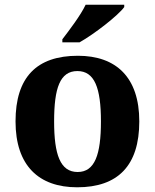

<svg xmlns="http://www.w3.org/2000/svg" viewBox="-20 -786 659 816"><path d="M245 -619V-606H318C382 -642 483 -721 508 -756V-766H344C323 -721 274 -657 245 -619ZM308 10C481 10 572 -82 572 -270C572 -458 473 -549 311 -549C136 -549 46 -458 46 -270C46 -82 145 10 308 10ZM310 -55C236 -55 210 -129 210 -270C210 -412 235 -484 309 -484C382 -484 409 -412 409 -270C409 -129 383 -55 310 -55Z"/></svg>

Font: Noto Serif Hentaigana Bold
Style: Regular
Weight: 700
Designer: Kazuhiro Yamada
Foundry: nipponia
Version: Version 1.000